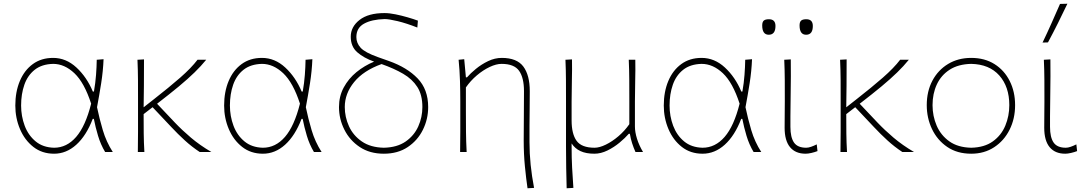

<svg xmlns="http://www.w3.org/2000/svg" viewBox="-20 -814 5807 1028"><path d="M269.5 9Q205 9 158.5 -27.5Q112 -64 87 -123Q62 -182 62 -249Q62 -322.5 86.2 -380.2Q110.5 -438 155.8 -471Q201 -504 264.5 -504Q333.5 -504 389 -452.8Q444.5 -401.5 477 -324H483Q491 -370 494.2 -413Q497.5 -456 498 -494L534.5 -497Q532 -434 521.8 -368.8Q511.5 -303.5 499.5 -240Q512 -179.5 530.5 -117Q549 -54.5 584 0H543Q519 -40 505 -86.8Q491 -133.5 482.5 -177.5H476.5Q442 -87.5 388.5 -39.2Q335 9 269.5 9ZM269.5 -23Q337.5 -23 387.8 -81Q438 -139 468 -259Q431.5 -371.5 378.5 -421.8Q325.5 -472 264.5 -472Q204 -470.5 166 -440.5Q128 -410.5 110.5 -360.5Q93 -310.5 93 -249Q93 -192 112.2 -140.8Q131.5 -89.5 170.8 -57Q210 -24.5 269.5 -23Z M718 0Q719 -56.5 719 -108.5Q719 -160.5 719 -221V-271Q719 -332 718.8 -385Q718.5 -438 716 -494L751 -496Q751.5 -419.5 750.5 -353.8Q749.5 -288 749 -239.5L805 -283.5Q885.5 -346.5 944.8 -398.2Q1004 -450 1037.5 -494H1084Q1056.5 -460 1021.2 -425.8Q986 -391.5 937.5 -351.2Q889 -311 821 -258.5L917 -157Q954.5 -117.5 1002.2 -77Q1050 -36.5 1112 0H1049.5Q1007 -28 969.8 -62Q932.5 -96 897 -134L797 -240L749 -203Q749 -148.5 749.5 -100.2Q750 -52 753 0Z M1387.5 9Q1323 9 1276.5 -27.5Q1230 -64 1205 -123Q1180 -182 1180 -249Q1180 -322.5 1204.2 -380.2Q1228.5 -438 1273.8 -471Q1319 -504 1382.5 -504Q1451.5 -504 1507 -452.8Q1562.5 -401.5 1595 -324H1601Q1609 -370 1612.2 -413Q1615.5 -456 1616 -494L1652.5 -497Q1650 -434 1639.8 -368.8Q1629.5 -303.5 1617.5 -240Q1630 -179.5 1648.5 -117Q1667 -54.5 1702 0H1661Q1637 -40 1623 -86.8Q1609 -133.5 1600.5 -177.5H1594.5Q1560 -87.5 1506.5 -39.2Q1453 9 1387.5 9ZM1387.5 -23Q1455.5 -23 1505.8 -81Q1556 -139 1586 -259Q1549.5 -371.5 1496.5 -421.8Q1443.5 -472 1382.5 -472Q1322 -470.5 1284 -440.5Q1246 -410.5 1228.5 -360.5Q1211 -310.5 1211 -249Q1211 -192 1230.2 -140.8Q1249.5 -89.5 1288.8 -57Q1328 -24.5 1387.5 -23Z M2035 9Q1960 9 1906.2 -26.8Q1852.5 -62.5 1823.8 -119.8Q1795 -177 1795 -241Q1795 -298.5 1820.5 -345.8Q1846 -393 1888.5 -427.8Q1931 -462.5 1983 -484Q1928 -503.5 1893 -534Q1858 -564.5 1858 -617.5Q1858 -670.5 1905 -707.2Q1952 -744 2038.5 -744Q2065.5 -744 2098.2 -737.2Q2131 -730.5 2162.8 -721.2Q2194.5 -712 2217.5 -703.5L2214.5 -666.5Q2156 -689.5 2109 -700.8Q2062 -712 2039.5 -712Q1970 -710 1929 -687.2Q1888 -664.5 1888 -615.5Q1888 -583.5 1911 -558.2Q1934 -533 2004 -508L2062 -487.5Q2159.5 -453 2216 -394.2Q2272.5 -335.5 2272.5 -241Q2272.5 -176 2244.2 -119Q2216 -62 2163 -26.5Q2110 9 2035 9ZM1826 -241Q1826 -187.5 1848.5 -138Q1871 -88.5 1917.5 -56.5Q1964 -24.5 2035 -23Q2106 -24.5 2151.8 -56.2Q2197.5 -88 2219.5 -137.2Q2241.5 -186.5 2241.5 -241Q2241.5 -306 2214.5 -348.2Q2187.5 -390.5 2138.5 -419Q2089.5 -447.5 2023 -471Q1926 -436 1876 -374.5Q1826 -313 1826 -241Z M2804.5 194Q2797 143.5 2790.5 77.5Q2784 11.5 2784 -62Q2784 -128 2784.8 -194Q2785.5 -260 2785.5 -326Q2785.5 -398 2759.2 -435Q2733 -472 2665.5 -472Q2637 -472 2602 -455.5Q2567 -439 2533.2 -410.5Q2499.5 -382 2474.5 -346V-221Q2474.5 -160.5 2475 -108.5Q2475.5 -56.5 2478.5 0H2443.5Q2444.5 -56.5 2444.5 -108.5Q2444.5 -160.5 2444.5 -221V-271Q2444.5 -324.5 2442.8 -381.5Q2441 -438.5 2435.5 -494L2465.5 -497L2474.5 -400H2480.5Q2498.5 -421 2528 -445.2Q2557.5 -469.5 2593.5 -486.8Q2629.5 -504 2666.5 -504Q2747.5 -504 2782 -457.8Q2816.5 -411.5 2816.5 -326Q2816.5 -268.5 2815.8 -221.2Q2815 -174 2815 -139.5V-53Q2815 7.5 2821.2 68.5Q2827.5 129.5 2839.5 192Z M3014 194Q3012.5 137.5 3011.5 84.5Q3010.5 31.5 3010.5 -29V-271Q3010.5 -332 3010.2 -385Q3010 -438 3007.5 -494L3042.5 -496Q3043.5 -440 3042 -386Q3040.5 -332 3040.5 -271V-169Q3040.5 -97 3067.2 -60Q3094 -23 3163.5 -23Q3189.5 -23 3223.5 -39.5Q3257.5 -56 3291 -84.5Q3324.5 -113 3349.5 -149V-271Q3349.5 -332 3349.2 -385Q3349 -438 3346.5 -494H3381.5Q3382.5 -438.5 3381 -384.8Q3379.5 -331 3379.5 -271V-137Q3379.5 -107 3390.5 -71.5Q3401.5 -36 3423 0H3382.5Q3372 -23.5 3364.2 -47.8Q3356.5 -72 3352.5 -97.5H3346.5Q3327.5 -75.5 3297.5 -50.5Q3267.5 -25.5 3232.2 -8.2Q3197 9 3162.5 9Q3118 9 3088.2 -4.8Q3058.5 -18.5 3040.5 -46V-29Q3040.5 31.5 3043.2 83.5Q3046 135.5 3050 192Z M3741.5 9Q3677 9 3630.5 -27.5Q3584 -64 3559 -123Q3534 -182 3534 -249Q3534 -322.5 3558.2 -380.2Q3582.5 -438 3627.8 -471Q3673 -504 3736.5 -504Q3805.5 -504 3861 -452.8Q3916.5 -401.5 3949 -324H3955Q3963 -370 3966.2 -413Q3969.5 -456 3970 -494L4006.5 -497Q4004 -434 3993.8 -368.8Q3983.5 -303.5 3971.5 -240Q3984 -179.5 4002.5 -117Q4021 -54.5 4056 0H4015Q3991 -40 3977 -86.8Q3963 -133.5 3954.5 -177.5H3948.5Q3914 -87.5 3860.5 -39.2Q3807 9 3741.5 9ZM3741.5 -23Q3809.5 -23 3859.8 -81Q3910 -139 3940 -259Q3903.5 -371.5 3850.5 -421.8Q3797.5 -472 3736.5 -472Q3676 -470.5 3638 -440.5Q3600 -410.5 3582.5 -360.5Q3565 -310.5 3565 -249Q3565 -192 3584.2 -140.8Q3603.5 -89.5 3642.8 -57Q3682 -24.5 3741.5 -23Z M4293.5 9Q4239 9 4210 -26Q4181 -61 4181 -130Q4181 -173.5 4181.5 -205Q4182 -236.5 4182 -271Q4182 -332 4181.8 -385Q4181.5 -438 4179 -494L4214 -496Q4215 -402.5 4213.5 -324Q4212 -245.5 4212 -191V-135Q4212 -78.5 4231.2 -50.8Q4250.5 -23 4296.5 -23Q4308 -23 4322.5 -28Q4337 -33 4353 -41L4357 -5Q4343 0.5 4324.8 4.8Q4306.5 9 4293.5 9ZM4296 -628Q4261 -628 4261 -678Q4261 -696 4269.2 -703.5Q4277.5 -711 4297 -711Q4332 -711 4332 -675Q4332 -628 4296 -628ZM4096 -628Q4061 -628 4061 -678Q4061 -696 4069.2 -703.5Q4077.5 -711 4097 -711Q4132 -711 4132 -675Q4132 -628 4096 -628Z M4480 0Q4481 -56.5 4481 -108.5Q4481 -160.5 4481 -221V-271Q4481 -332 4480.8 -385Q4480.5 -438 4478 -494L4513 -496Q4513.5 -419.5 4512.5 -353.8Q4511.5 -288 4511 -239.5L4567 -283.5Q4647.5 -346.5 4706.8 -398.2Q4766 -450 4799.5 -494H4846Q4818.5 -460 4783.2 -425.8Q4748 -391.5 4699.5 -351.2Q4651 -311 4583 -258.5L4679 -157Q4716.5 -117.5 4764.2 -77Q4812 -36.5 4874 0H4811.5Q4769 -28 4731.8 -62Q4694.5 -96 4659 -134L4559 -240L4511 -203Q4511 -148.5 4511.5 -100.2Q4512 -52 4515 0Z M5180 9Q5105 9 5051.8 -27.2Q4998.5 -63.5 4970.2 -122.8Q4942 -182 4942 -251Q4942 -325 4972.2 -382Q5002.5 -439 5056.2 -471.5Q5110 -504 5180 -504Q5252 -504 5304.8 -470.8Q5357.5 -437.5 5386.2 -380.2Q5415 -323 5415 -251Q5415 -178.5 5385.5 -119.5Q5356 -60.5 5303 -25.8Q5250 9 5180 9ZM5180 -23Q5250.5 -24.5 5295.8 -57Q5341 -89.5 5362.5 -141Q5384 -192.5 5384 -251Q5384 -349.5 5330.5 -409.8Q5277 -470 5180 -472Q5111 -470.5 5065 -441Q5019 -411.5 4996 -362Q4973 -312.5 4973 -251Q4973 -192.5 4995.2 -141Q5017.5 -89.5 5063.2 -57Q5109 -24.5 5180 -23Z M5683.5 9Q5629 9 5600 -26Q5571 -61 5571 -130Q5571 -173.5 5571.5 -205Q5572 -236.5 5572 -271Q5572 -332 5571.8 -385Q5571.5 -438 5569 -494L5604 -496Q5605 -402.5 5603.5 -324Q5602 -245.5 5602 -191V-135Q5602 -78.5 5621.2 -50.8Q5640.5 -23 5686.5 -23Q5698 -23 5712.5 -28Q5727 -33 5743 -41L5747 -5Q5733 0.5 5714.8 4.8Q5696.5 9 5683.5 9ZM5562 -586Q5587 -638 5610 -689.8Q5633 -741.5 5655.5 -793L5695 -794Q5670 -741.5 5644.5 -690.2Q5619 -639 5591 -587Z"/></svg>

Font: Commissioner Flair Thin
Style: Regular
Weight: 100
Designer: Kostas Bartsokas
Foundry: Kostas Bartsokas
Version: Version 1.000; ttfautohint (v1.8.3)